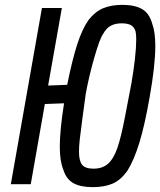

<svg xmlns="http://www.w3.org/2000/svg" viewBox="-20 -758 659 790"><path d="M240.5 -60Q226 -95 226 -154.5Q226 -221 243.5 -333L164.5 -330L106.5 0H24.5L152.5 -725H234.5L178 -406L256.5 -409Q277 -511 297.5 -574.8Q318 -638.5 344.5 -676Q371 -710 404.2 -724Q437.5 -738 483.5 -738Q534 -738 564 -721Q594 -704 606 -661.5Q619 -627 619 -568.5Q619 -488.5 595.5 -357Q575.5 -242.5 553.2 -170Q531 -97.5 503 -53.5Q475.5 -16 442.2 -2Q409 12 361.5 12Q311 12 281.8 -4.5Q252.5 -21 240.5 -60ZM494 -276 520.5 -414Q529.5 -465.5 535 -514Q540.5 -562.5 540.5 -595Q540.5 -618 537.5 -630.5Q530.5 -649 516.8 -655.5Q503 -662 480.5 -662Q455 -662 436.5 -652.5Q418 -643 405 -619.5Q390.5 -600 367.8 -520.2Q345 -440.5 332.5 -370L319 -270Q311.5 -214 308.2 -184.8Q305 -155.5 305 -134Q305 -96 318 -80Q331 -64 364.5 -64Q402 -64 425 -84.8Q448 -105.5 463.2 -150Q478.5 -194.5 494 -276Z"/></svg>

Font: JuliaMono
Style: Italic
Weight: 400
Italic angle: -9°
Monospace: yes
Designer: cormullion
Foundry: corm
Version: Version 0.057; ttfautohint (v1.8.4)